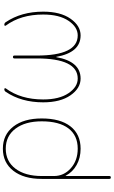

<svg xmlns="http://www.w3.org/2000/svg" viewBox="252 -822 790 1334"><g transform="rotate(-90 647.0 -155.0)"><path d="M91 -260V-175Q91 -106 145 -58Q199 -10 281 -10Q373 -10 422 -74.5Q471 -139 471 -260Q471 -375 420 -442.5Q369 -510 281 -510Q193 -510 142 -442.5Q91 -375 91 -260ZM71 210V-260Q71 -385 127.5 -457.5Q184 -530 281 -530Q378 -530 434.5 -457.5Q491 -385 491 -260Q491 -131 436 -60.5Q381 10 281 10Q217 10 168 -17.5Q119 -45 94 -92Q94 -94 92 -94Q91 -94 91 -93V210Q91 220 81 220Q71 220 71 210Z M768 10Q701 10 652 -60Q603 -130 603 -250Q603 -402 676 -510Q682 -520 695 -520Q699 -520 700.5 -516.5Q702 -513 700 -510Q623 -406 623 -250Q623 -138 666.5 -74Q710 -10 768 -10Q908 -10 908 -295V-450Q908 -460 918 -460Q928 -460 928 -450V-295Q928 -10 1068 -10Q1126 -10 1169.5 -74Q1213 -138 1213 -250Q1213 -406 1136 -510Q1134 -513 1135.5 -516.5Q1137 -520 1141 -520Q1154 -520 1160 -510Q1233 -402 1233 -250Q1233 -130 1184 -60Q1135 10 1068 10Q949 10 919 -159Q919 -160 918 -160Q917 -160 917 -159Q887 10 768 10Z"/></g></svg>

Font: Rounded Mplus 1c Thin
Style: Regular
Weight: 250
Version: Version 1.059.20150529